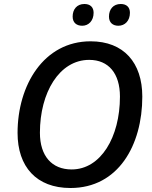

<svg xmlns="http://www.w3.org/2000/svg" viewBox="-20 -932 764 962"><path d="M573 -803C606 -803 631 -828 631 -868C631 -896 614 -912 585 -912C547 -912 526 -885 526 -849C526 -818 546 -803 573 -803ZM392 -803C424 -803 449 -828 449 -868C449 -896 432 -912 403 -912C365 -912 344 -885 344 -849C344 -818 364 -803 392 -803ZM333 10C573 10 693 -205 693 -448C693 -618 600 -725 434 -725C199 -725 68 -505 68 -266C68 -97 162 10 333 10ZM339 -83C240 -83 180 -150 180 -267C180 -468 277 -632 427 -632C524 -632 581 -564 581 -448C581 -245 485 -83 339 -83Z"/></svg>

Font: Noto Sans Medium
Style: Italic
Weight: 500
Italic angle: -12°
Designer: Monotype Design Team
Foundry: Monotype Imaging Inc.
Version: Version 2.013